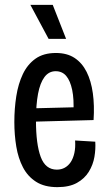

<svg xmlns="http://www.w3.org/2000/svg" viewBox="-20 -758 444 790"><path d="M216 12Q163 12 128.5 -10Q94 -32 74.5 -69.5Q55 -107 47 -155Q39 -203 39 -256Q39 -311 47 -362Q55 -413 74 -453Q93 -493 126 -516.5Q159 -540 210 -540Q256 -540 287 -519.5Q318 -499 336.5 -462Q355 -425 362 -374.5Q369 -324 365 -264L104 -257V-312L302 -317L282 -294Q285 -350 277 -388Q269 -426 252.5 -445.5Q236 -465 209 -465Q181 -465 163 -441Q145 -417 136.5 -372Q128 -327 128 -262Q128 -165 147.5 -112.5Q167 -60 214 -60Q232 -60 246.5 -68Q261 -76 271 -91Q281 -106 286 -128.5Q291 -151 289 -180L372 -175Q374 -145 368.5 -112.5Q363 -80 345.5 -51.5Q328 -23 296.5 -5.5Q265 12 216 12ZM180 -598 105 -738H197L252 -598Z"/></svg>

Font: Bricolage Grotesque 24pt Condensed
Style: Regular
Weight: 400
Width: 3
Designer: Mathieu Triay
Foundry: Atelier Triay
Version: Version 1.001;gftools[0.9.33.dev8+g029e19f]